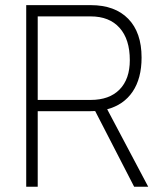

<svg xmlns="http://www.w3.org/2000/svg" viewBox="-20 -713 626 733"><path d="M80.1 0V-693.4H326.2Q418.9 -693.4 469.7 -641.1Q520.5 -588.9 520.5 -493.2Q520.5 -413.6 486.3 -363Q452.1 -312.5 389.2 -295.9L545.9 0H492.2L343.3 -289.1Q335 -288.6 326.2 -288.6H124V0ZM326.2 -650.4H124V-331.5H326.2Q397.5 -331.5 436.5 -371.3Q475.6 -411.1 475.6 -483.4Q475.6 -563 436.5 -606.7Q397.5 -650.4 326.2 -650.4Z"/></svg>

Font: Caskaydia Cove ExtraLight
Style: Regular
Weight: 200
Monospace: yes
Designer: Aaron Bell
Foundry: Saja Typeworks
Version: Version 4.300; ttfautohint (v1.8.3)